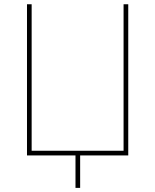

<svg xmlns="http://www.w3.org/2000/svg" viewBox="-20 -748 747 924"><path d="M597.2 0H109.9V-727.5H132.3V-22.5H574.7V-727.5H597.2ZM343.3 156.2V-11.7H365.7V156.2Z"/></svg>

Font: Inter 16pt Thin
Style: Regular
Weight: 250
Version: Version 4.001;git-66647c0bb